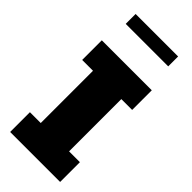

<svg xmlns="http://www.w3.org/2000/svg" viewBox="-285 -964 1016 1016"><g transform="rotate(45 223.0 -455.5)"><path d="M382 -911H64V-837H382ZM410 -539V-686H36V-539H117V-148H36V0H410V-148H329V-539Z"/></g></svg>

Font: Chivo Light
Style: Bold
Weight: 900
Designer: Hector Gatti
Foundry: Omnibus-Type
Version: Version 1.003;PS 001.003;hotconv 1.0.70;makeotf.lib2.5.58329